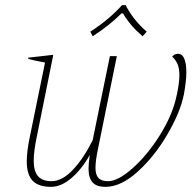

<svg xmlns="http://www.w3.org/2000/svg" viewBox="-20 -716 756 746"><path d="M340 -575 331 -593Q405 -641 454 -696H468Q498 -638 550 -593L534 -575Q485 -617 458 -664H452Q405 -617 340 -575ZM704 -435Q704 -400 694 -347Q680 -279 630.5 -194Q581 -109 515.5 -49.5Q450 10 390 10Q355 10 339.5 -7.5Q324 -25 324 -61Q324 -81 329 -114Q298 -59 258 -24.5Q218 10 178 10Q130 10 107 -13.5Q84 -37 84 -90Q84 -128 96 -185L155 -473Q109 -481 89 -488L90 -492L187 -503L123 -185Q111 -128 111 -92Q111 -50 128 -31Q145 -12 180 -12Q221 -12 262.5 -55.5Q304 -99 340 -171L407 -498H434L360 -134Q351 -91 351 -64Q351 -37 362.5 -24.5Q374 -12 400 -12Q439 -12 497 -64Q555 -116 603.5 -194.5Q652 -273 667 -348Q677 -394 677 -424Q677 -450 670 -466.5Q663 -483 649 -496Q658 -507 671 -507Q688 -507 696 -488Q704 -469 704 -435Z"/></svg>

Font: Trirong Thin
Style: Italic
Weight: 250
Italic angle: -12°
Designer: Katatrad Team
Foundry: CadsonDemak
Version: Version 1.001